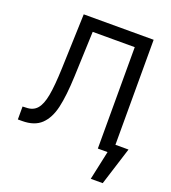

<svg xmlns="http://www.w3.org/2000/svg" viewBox="-157 -823 997 1119"><g transform="rotate(20 342.0 -263.5)"><path d="M17.6 -80.1 38.1 -81.1Q82 -81.1 106.4 -108.9Q130.9 -136.7 142.1 -197.8Q153.3 -258.8 157.2 -367.2L168.9 -707H602.5V0H513.7V-628.9H252.9L242.2 -349.6Q237.3 -226.6 220.2 -152.8Q203.1 -79.1 161.6 -39.6Q120.1 0 43.9 0H17.6ZM609.4 179.7H535.2L585.9 -55.7H683.6Z"/></g></svg>

Font: WEMIX Pretendard Variable
Style: Regular
Weight: 400
Designer: Base glyphs from Inter by Rasmus Andersson; Hangeul glyphs from Noto Sans CJK(Source Han Sans) by Jang Soo-young and Kan
Foundry: Kil Hyung-jin
Version: Version 1.000;Glyphs 3.2 (3208)